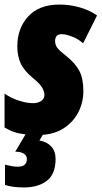

<svg xmlns="http://www.w3.org/2000/svg" viewBox="-22 -583 446 843"><path d="M344 -183Q344 -134 322.5 -91.5Q301 -49 261 -22Q221 5 166 9L151 34Q183 39 202.5 59.5Q222 80 222 115Q222 181 184 210.5Q146 240 83 240Q33 240 0 229V140Q36 149 56 149Q96 149 96 115Q96 100 82.5 91.5Q69 83 45 83L90 7Q63 4 41.5 -3Q20 -10 -2 -23V-172Q27 -152 61.5 -141Q96 -130 123 -130Q144 -130 158.5 -139.5Q173 -149 173 -166Q173 -181 163 -198.5Q153 -216 123 -240Q82 -274 68 -306.5Q54 -339 54 -379Q54 -459 102 -511Q150 -563 239 -563Q286 -563 330 -550Q374 -537 404 -515L343 -393Q320 -413 293 -423Q266 -433 249 -433Q220 -433 220 -403Q220 -387 228.5 -374.5Q237 -362 269 -337Q308 -306 326 -272.5Q344 -239 344 -183Z"/></svg>

Font: Noto Sans UI CondBlack
Style: Italic
Weight: 900
Width: 3
Italic angle: -12°
Designer: Monotype Design Team
Foundry: Monotype Imaging Inc.
Version: Version 1.001